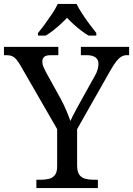

<svg xmlns="http://www.w3.org/2000/svg" viewBox="-25 -951 673 971"><path d="M159 0V-42H182Q204 -42 222.5 -46.5Q241 -51 252.5 -65.5Q264 -80 264 -109V-298L79 -619Q68 -638 58.5 -649.5Q49 -661 37 -666.5Q25 -672 8 -672H-5V-714H270V-672H233Q206 -672 197.5 -662.5Q189 -653 189 -640Q189 -626 195 -612Q201 -598 207 -587L281 -453Q298 -422 310.5 -392Q323 -362 331 -339Q340 -360 357 -391Q374 -422 391 -453L455 -568Q465 -585 469 -600.5Q473 -616 473 -628Q473 -650 457.5 -661Q442 -672 413 -672H384V-714H628V-672H616Q602 -672 589.5 -665Q577 -658 563.5 -641Q550 -624 533 -594L365 -298V-114Q365 -83 376 -67.5Q387 -52 406 -47Q425 -42 447 -42H470V0ZM167 -784Q183 -803 202 -829Q221 -855 239 -882Q257 -909 267 -931H362Q373 -909 390.5 -882Q408 -855 427.5 -829Q447 -803 462 -784V-771H423Q404 -782 384.5 -797Q365 -812 347 -828.5Q329 -845 314 -861Q299 -845 281 -828.5Q263 -812 244 -797Q225 -782 206 -771H167Z"/></svg>

Font: Noto Serif Myanmar
Style: Regular
Weight: 400
Designer: Ben Mitchell and the Monotype Design Team
Foundry: Monotype Imaging Inc.
Version: Version 2.106